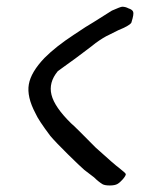

<svg xmlns="http://www.w3.org/2000/svg" viewBox="-20 -573 497 579"><path d="M317.4 -541Q343.8 -552.7 348.6 -552.7Q358.4 -552.7 367.2 -547.9Q379.9 -543.9 381.8 -536.6Q383.8 -529.3 377 -507.8Q377 -500 351.6 -488.3Q342.8 -485.4 308.6 -467.8Q293 -460.9 268.6 -443.4Q261.7 -437.5 238.8 -420.4Q215.8 -403.3 207 -396.5Q194.3 -387.7 175.8 -374Q157.2 -360.4 154.3 -358.4Q126 -324.2 135.3 -287.1Q144.5 -250 194.3 -201.2Q206.1 -191.4 268.6 -127.9Q328.1 -74.2 336.9 -68.4Q359.4 -50.8 359.4 -47.9Q359.4 -43 350.6 -32.7Q341.8 -22.5 334 -18.1Q326.2 -13.7 311 -13.7Q295.9 -13.7 289.1 -17.6Q276.4 -25.4 263.7 -38.1Q239.3 -56.6 234.4 -60.5Q220.7 -72.3 184.1 -108.4Q147.5 -144.5 131.8 -163.1Q95.7 -210.9 86.9 -231.4Q60.5 -281.2 66.9 -318.4Q73.2 -355.5 114.3 -398.4Q148.4 -432.6 202.1 -467.8Q244.1 -496.1 261.7 -505.9Q268.6 -510.7 317.4 -541Z"/></svg>

Font: JasonHandwriting2
Style: Regular
Weight: 400
Version: Version 1.05.10